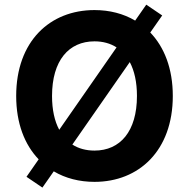

<svg xmlns="http://www.w3.org/2000/svg" viewBox="-20 -781 822 835"><path d="M50.4 -363.6C50.4 -245 87 -151.6 148.1 -88.1L95.2 -12.1L164.4 34.8L213.8 -35.9C264.6 -5.7 325.3 9.9 391 9.9C583.8 9.9 731.5 -125.7 731.5 -363.6C731.5 -482.6 694.6 -576 633.5 -639.6L685.4 -713.8L616.1 -760.7L567.8 -691.4C517 -721.6 456.7 -737.2 391 -737.2C197.1 -737.2 50.4 -601.6 50.4 -363.6ZM294.7 -152.3 544.4 -511C564.6 -473 575.6 -423.7 575.6 -363.6C575.6 -209.5 502.5 -126.1 391 -126.1C354.4 -126.1 321.7 -134.9 294.7 -152.3ZM391 -601.2C427.6 -601.2 459.9 -592.3 486.9 -574.9L237.6 -216.6C217.3 -254.3 206.3 -303.6 206.3 -363.6C206.3 -517.8 279.1 -601.2 391 -601.2Z"/></svg>

Font: Inter-Hewn
Style: Bold
Weight: 700
Designer: Rasmus Andersson
Foundry: rsms
Version: Version 3.012;git-f93a4a705